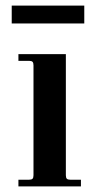

<svg xmlns="http://www.w3.org/2000/svg" viewBox="-20 -668 336 688"><path d="M46 0H270V-24H232C226 -24 221.8 -25.2 219.5 -27.5C217.2 -29.8 216 -34 216 -40V-474H46V-450H84C90 -450 94.2 -448.8 96.5 -446.5C98.8 -444.2 100 -440 100 -434V-40C100 -34 98.8 -29.8 96.5 -27.5C94.2 -25.2 90 -24 84 -24H46ZM22 -584H282V-648H22Z"/></svg>

Font: Km Standard TT
Style: Bold
Weight: 700
Designer: Alexey Kryukov <alexios@thessalonica.org.ru>
Version: Version 2.0.2